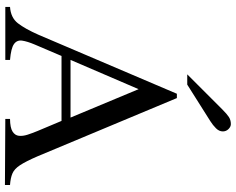

<svg xmlns="http://www.w3.org/2000/svg" viewBox="-107 -825 933 759"><g transform="rotate(90 359.5 -445.5)"><path d="M711.4 1.5 450.2 0V-18.6Q484.9 -19 500 -28.6Q515.1 -38.1 516.8 -53.5Q518.6 -68.8 512.5 -87.9Q506.3 -106.9 498 -127Q488.3 -150.9 478 -174.6Q467.8 -198.2 458 -222.2H201.2Q189.9 -195.8 178.7 -169.4Q167.5 -143.1 156.2 -116.7Q143.6 -86.9 140.6 -66.4Q137.7 -45.9 154.3 -34.2Q170.9 -22.5 216.8 -18.6V0H7.3V-18.6Q49.8 -21.5 71.8 -49.6Q93.8 -77.6 117.7 -131.8L350.6 -678.2H367.7L598.1 -127Q618.2 -80.6 633.1 -58.1Q647.9 -35.6 665.8 -28.1Q683.6 -20.5 711.4 -18.6ZM216.8 -257.8H444.8L332.5 -526.9ZM499.5 -859.9Q499.5 -845.2 487.1 -832.8Q474.6 -820.3 459 -810.5L314.5 -719.2H273.9L413.1 -858.4Q430.7 -876 442.6 -883.8Q454.6 -891.6 470.7 -891.6Q481 -891.6 490.2 -882.3Q499.5 -873 499.5 -859.9Z"/></g></svg>

Font: Awami Nastaliq
Style: Regular
Weight: 400
Designer: Peter Martin, SIL International
Foundry: SIL International
Version: Version 3.100